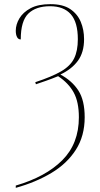

<svg xmlns="http://www.w3.org/2000/svg" viewBox="-20 -745 484 925"><path d="M56 149Q200 107 280 27Q360 -53 360 -180Q360 -254 335 -299.5Q310 -345 260 -378Q231 -366 202.5 -356Q174 -346 153 -339L150 -349Q229 -375 274 -401Q319 -427 337 -463.5Q355 -500 355 -556Q355 -638 321 -676.5Q287 -715 221 -715Q153 -715 116.5 -679.5Q80 -644 80 -555Q68 -555 62 -566.5Q56 -578 56 -597Q56 -627 73.5 -656.5Q91 -686 127.5 -705.5Q164 -725 223 -725Q283 -725 318 -701.5Q353 -678 369 -640Q385 -602 385 -556Q385 -493 355.5 -452.5Q326 -412 271 -386Q327 -356 357.5 -309Q388 -262 388 -180Q388 -90 345.5 -23.5Q303 43 228 88Q153 133 56 160Z"/></svg>

Font: Noto Serif Display Condensed Thin
Style: Regular
Weight: 100
Width: 3
Designer: Monotype Design Team
Foundry: Monotype Imaging Inc.
Version: Version 2.009